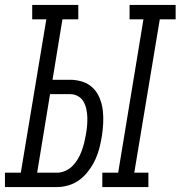

<svg xmlns="http://www.w3.org/2000/svg" viewBox="-60 -755 729 775"><path d="M353 0V-58H417L519 -677H463V-735H649V-677H585L482 -58H539V0ZM-40 0V-58H24L127 -677H70V-735H256V-677H192L152 -433H223Q249 -433 273.5 -425Q298 -417 315.5 -399.5Q333 -382 342.5 -358.5Q352 -335 355 -309Q358 -283 356.5 -256.5Q355 -230 351 -204Q347 -180 341 -156.5Q335 -133 324.5 -110.5Q314 -88 298.5 -67Q283 -46 263 -30.5Q243 -15 218.5 -7.5Q194 0 171 0ZM90 -58H171Q187 -58 204 -65.5Q221 -73 233.5 -86Q246 -99 255 -114.5Q264 -130 270 -146.5Q276 -163 280 -179.5Q284 -196 287 -213Q290 -230 291.5 -247.5Q293 -265 292.5 -281.5Q292 -298 288.5 -314.5Q285 -331 277 -345Q269 -359 254.5 -367Q240 -375 223 -375H142Z"/></svg>

Font: Iosevka Curly Slab LtEx
Style: Italic
Weight: 300
Width: 7
Italic angle: -9°
Monospace: yes
Designer: Belleve Invis
Foundry: Belleve Invis
Version: Version 11.1.0; ttfautohint (v1.8.3)